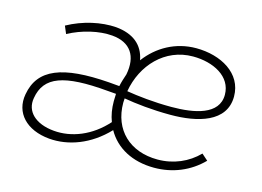

<svg xmlns="http://www.w3.org/2000/svg" viewBox="-77 -662 1098 805"><g transform="rotate(15 472.0 -259.0)"><path d="M187 2C270 9 362 -23 437 -102C475 -34 548 6 643 6C723 6 796 -24 851 -80L824 -104C779 -58 717 -31 648 -31C528 -31 448 -106 448 -224L449 -243C501 -234 572 -226 652 -226C769 -226 890 -257 890 -369C890 -470 792 -524 685 -524C596 -524 520 -481 470 -414C458 -479 412 -515 338 -522C273 -527 195 -510 128 -473L142 -440C201 -472 273 -489 331 -484C412 -477 446 -424 430 -342C424 -324 418 -306 414 -287L368 -291C164 -306 63 -267 43 -152C28 -69 86 -7 187 2ZM81 -146C97 -243 179 -272 371 -255L409 -252L408 -220C408 -188 413 -159 423 -133C358 -60 274 -28 197 -35C116 -42 70 -86 81 -146ZM452 -275C472 -392 559 -487 681 -487C769 -487 851 -446 851 -366C851 -279 747 -259 647 -259C570 -259 501 -267 452 -275Z"/></g></svg>

Font: Fixel Display 20240404 ExLight
Style: Italic
Weight: 200
Italic angle: -10°
Designer: AlfaBravo + MacPaw
Foundry: Kyrylo Tkachov, Marchela Mozhyna, Serhii Makarenko, Maria Weinstein, Zakhar Kryvoshyya
Version: Version 1.211;Glyphs 3.2 (3225)